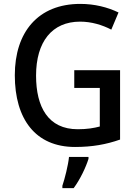

<svg xmlns="http://www.w3.org/2000/svg" viewBox="-20 -744 703 985"><path d="M361 -384V-293H492V-95C462 -87 427 -81 379 -81C227 -81 165 -195 165 -356C165 -530 247 -633 391 -633C449 -633 505 -616 551 -592L588 -680C532 -707 465 -724 392 -724C175 -724 56 -579 56 -358C56 -133 162 10 365 10C453 10 525 -3 596 -28V-384ZM434 71V61H334C330 103 312 174 300 209V221H358C391 177 421 113 434 71Z"/></svg>

Font: Noto Sans Myanmar SemiCondensed Medium
Style: Regular
Weight: 500
Width: 4
Designer: Monotype Design Team
Foundry: Monotype Imaging Inc.
Version: Version 2.107